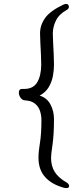

<svg xmlns="http://www.w3.org/2000/svg" viewBox="-20 -799 390 978"><path d="M103 -346Q150 -346 170 -380.5Q190 -415 190 -472Q190 -492 188.5 -522.5Q187 -553 185.5 -582.5Q184 -612 184 -629Q184 -671 210 -707.5Q236 -744 304 -776Q312 -779 316 -779Q324 -779 327.5 -774.5Q331 -770 331 -765Q331 -755 321 -749Q282 -728 265.5 -695.5Q249 -663 249 -627Q249 -612 250.5 -584Q252 -556 253.5 -525Q255 -494 255 -469Q255 -442 249.5 -412Q244 -382 228.5 -355.5Q213 -329 182 -312Q219 -301 237 -267Q255 -233 255 -193Q255 -114 247.5 -62.5Q240 -11 240 4Q240 47 259 77Q278 107 320 131Q332 138 332 149Q332 159 318 159Q315 159 311.5 158.5Q308 158 304 157Q243 140 209.5 102.5Q176 65 176 4Q176 -27 183.5 -71.5Q191 -116 191 -189Q191 -211 184 -233Q177 -255 159 -270.5Q141 -286 106 -288Q93 -289 84.5 -301.5Q76 -314 76 -327Q76 -346 92 -346Z"/></svg>

Font: QiushuiShotai
Style: Regular
Weight: 600
Designer: Fontworks Inc.
Foundry: Fontworks Inc.
Version: Version 1.250